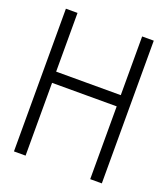

<svg xmlns="http://www.w3.org/2000/svg" viewBox="-130 -793 775 885"><g transform="rotate(20 257.5 -350.0)"><path d="M415 -412H98V-700H41V0H98V-357H415V0H472V-700H415Z"/></g></svg>

Font: Advent Pro
Style: Regular
Weight: 400
Designer: VivaRado, Andreas Kalpakidis
Foundry: VivaRado, Andreas Kalpakidis
Version: Version 3.000